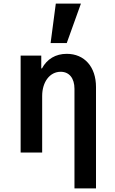

<svg xmlns="http://www.w3.org/2000/svg" viewBox="-20 -850 640 1070"><path d="M95 0H215V-315C215 -394 258 -450 318 -450C366 -450 395 -414 395 -355V200H515V-365C515 -477 451 -550 352 -550C290 -550 242 -521 214 -469H210V-540H95ZM431 -830H291L262 -610H352Z"/></svg>

Font: CommitMono
Style: Bold
Weight: 700
Monospace: yes
Designer: Eigil Nikolajsen
Foundry: Eigil Nikolajsen
Version: Version 1.143